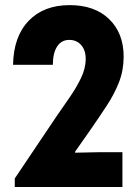

<svg xmlns="http://www.w3.org/2000/svg" viewBox="-20 -748 556 768"><path d="M39.1 0V-34.2L205.1 -281.2Q229.5 -316.9 256.8 -356Q284.2 -395 303.5 -434.8Q322.8 -474.6 322.8 -512.2Q322.8 -547.9 304.4 -568.1Q286.1 -588.4 257.3 -588.4Q225.6 -588.4 208.5 -562Q191.4 -535.6 191.4 -488.8H32.2Q34.2 -601.6 94.5 -664.6Q154.8 -727.5 258.8 -727.5Q358.9 -727.5 416.7 -671.4Q474.6 -615.2 474.6 -521.5Q474.6 -467.3 456.3 -419.9Q438 -372.6 407.2 -325.7Q376.5 -278.8 340.3 -226.6L280.3 -141.1V-137.2L376 -139.2H469.7V0Z"/></svg>

Font: Reddit Sans Condensed ExtraBold
Style: Regular
Weight: 800
Designer: Stephen Hutchings
Foundry: Reddit
Version: Version 1.014